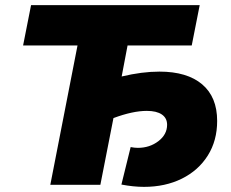

<svg xmlns="http://www.w3.org/2000/svg" viewBox="-20 -720 899 748"><path d="M601 -441Q709 -441 767.5 -391.5Q826 -342 826 -249Q826 -172 789.5 -114Q753 -56 688.5 -24Q624 8 541 8Q500 8 453 -1L489 -147Q504 -144 517 -144Q563 -144 597 -170Q631 -196 631 -234Q631 -260 610.5 -274Q590 -288 552 -288Q497 -288 422 -260L371 0H176L282 -543H70L101 -700H758L727 -543H477L454 -422Q533 -441 601 -441Z"/></svg>

Font: Montserrat Alternates ExtraBold
Style: Italic
Weight: 800
Italic angle: -11.3°
Designer: Julieta Ulanovsky
Foundry: Julieta Ulanovsky
Version: Version 7.200